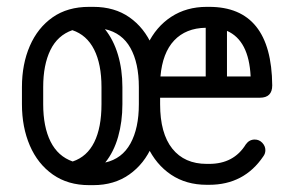

<svg xmlns="http://www.w3.org/2000/svg" viewBox="-20 -535 849 560"><path d="M44 -281Q44 -348 67 -401Q90 -454 133.5 -484.5Q177 -515 240 -515H252Q314 -515 357.5 -484.5Q401 -454 424 -401Q447 -348 447 -281V-231Q447 -164 424 -110.5Q401 -57 357 -26Q313 5 252 5H240Q178 5 134 -26Q90 -57 67 -110.5Q44 -164 44 -231ZM337 -231Q337 -180 324.5 -136Q312 -92 287 -61Q336 -72 360.5 -116.5Q385 -161 385 -231V-281Q385 -351 360.5 -395Q336 -439 286 -450Q311 -419 324 -375.5Q337 -332 337 -281ZM106 -281V-231Q106 -165 127.5 -122Q149 -79 192 -64Q234 -78 255 -120.5Q276 -163 276 -231V-281Q276 -348 254.5 -390.5Q233 -433 191 -447Q148 -432 127 -389Q106 -346 106 -281ZM748 -79Q692 4 590 4H583Q523 4 479 -25.5Q435 -55 410 -108Q385 -161 385 -231V-281Q385 -352 410 -404.5Q435 -457 479.5 -486Q524 -515 583 -515H590Q772 -515 774 -286Q774 -250 738 -250H447V-231Q447 -146 482.5 -101.5Q518 -57 583 -57H590Q662 -57 697 -114Q707 -128 723 -128Q736 -128 745 -118.5Q754 -109 754 -97Q754 -87 748 -79ZM580 -454Q522 -453 488 -417Q454 -381 448 -312H580ZM711 -312Q706 -417 642 -445V-312Z"/></svg>

Font: Libertine Sup Medium
Style: Regular
Weight: 500
Designer: Bastien Sozeau
Foundry: NBR — Bastien Sozeau
Version: Version 2.003; ttfautohint (v1.8.4.7-5d5b);gftools[0.9.33]